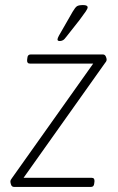

<svg xmlns="http://www.w3.org/2000/svg" viewBox="-20 -738 465 758"><path d="M36 0Q27 0 24 -8Q21 -16 21 -21Q21 -25 23 -28.5Q25 -32 28 -36L348 -487H98Q86 -487 87 -501L88 -509Q89 -523 101 -523H386Q394 -523 397.5 -515.5Q401 -508 401 -503Q401 -498 398.5 -494.5Q396 -491 393 -487L73 -36H342Q354 -36 353 -22L352 -14Q351 0 339 0ZM216 -576Q207 -576 207 -582Q207 -587 212.5 -597Q218 -607 224 -617L267 -692Q277 -709 284 -713.5Q291 -718 308 -718Q326 -718 326 -709Q326 -704 319 -693.5Q312 -683 294 -659L242 -593Q234 -582 228 -579Q222 -576 216 -576Z"/></svg>

Font: Asap Semi Condensed Semi Condensed Thin
Style: Italic
Weight: 100
Width: 4
Italic angle: -6°
Designer: Pablo Cosgaya
Foundry: Omnibus-Type
Version: Version 3.001; ttfautohint (v1.8.4.7-5d5b)